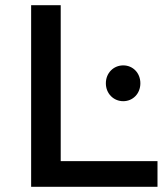

<svg xmlns="http://www.w3.org/2000/svg" viewBox="-20 -720 636 740"><path d="M587 0V-99H214V-700H100V0ZM455 -330C492 -330 521 -359 521 -399C521 -439 492 -468 455 -468C418 -468 388 -439 388 -399C388 -359 418 -330 455 -330Z"/></svg>

Font: Montserrat-Alt1 SemBd
Style: Regular
Weight: 600
Designer: Differentunic
Foundry: Differentunic
Version: Version 7.222